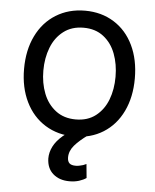

<svg xmlns="http://www.w3.org/2000/svg" viewBox="-53 -582 673 833"><g transform="rotate(5 283.5 -165.5)"><path d="M42 -262.7Q42 -344.7 72.3 -406.7Q102.5 -468.8 157.7 -502.9Q212.9 -537.1 284.2 -537.1Q355.5 -537.1 410.2 -502.9Q464.8 -468.8 494.6 -406.7Q524.4 -344.7 524.4 -262.7Q524.4 -181.6 494.6 -119.6Q464.8 -57.6 410.2 -23.4Q355.5 10.7 284.2 10.7Q212.9 10.7 157.7 -23.4Q102.5 -57.6 72.3 -119.6Q42 -181.6 42 -262.7ZM440.4 -262.7Q440.4 -317.4 423.3 -362.8Q406.2 -408.2 371.1 -435.5Q335.9 -462.9 284.2 -462.9Q232.4 -462.9 196.8 -435.5Q161.1 -408.2 143.6 -362.8Q126 -317.4 126 -262.7Q126 -208 143.6 -163.1Q161.1 -118.2 196.8 -90.8Q232.4 -63.5 284.2 -63.5Q335.9 -63.5 371.1 -90.8Q406.2 -118.2 423.3 -163.1Q440.4 -208 440.4 -262.7ZM180.7 115.2Q180.7 88.9 193.4 63.5Q206.1 38.1 233.9 14.2Q261.7 -9.8 304.7 -29.3L344.7 0Q307.6 26.4 286.6 50.8Q265.6 75.2 265.6 103.5Q265.6 120.1 273.9 128.4Q282.2 136.7 301.8 136.7Q310.5 136.7 318.4 134.8Q326.2 132.8 334 130.9Q340.8 127.9 347.7 125L353.5 185.5Q340.8 194.3 322.3 200.2Q303.7 206.1 280.3 206.1Q236.3 206.1 209 182.1Q181.6 158.2 180.7 115.2Z"/></g></svg>

Font: WEMIX Pretendard Variable
Style: Regular
Weight: 400
Designer: Base glyphs from Inter by Rasmus Andersson; Hangeul glyphs from Noto Sans CJK(Source Han Sans) by Jang Soo-young and Kan
Foundry: Kil Hyung-jin
Version: Version 1.000;Glyphs 3.2 (3208)